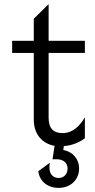

<svg xmlns="http://www.w3.org/2000/svg" viewBox="-20 -698 462 932"><path d="M392 -27V-128C353 -63 313 -52 284 -52C239 -52 216 -75 216 -127V-441H392V-500H216V-678L144 -607V-500H39V-441H144V-117C144 -47 184 -1 245 10L235 75H255C289 75 308 94 308 120C308 147 290 166 265 166C240 166 212 149 222 92L166 133C171 178 207 214 265 214C322 214 364 175 364 120C364 73 332 38 287 30L290 11C322 9 359 -2 392 -27Z"/></svg>

Font: Absans
Style: Regular
Weight: 400
Designer: Valerio Monopoli
Version: Version 1.200;Glyphs 3.2 (3217)